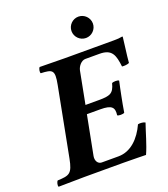

<svg xmlns="http://www.w3.org/2000/svg" viewBox="-150 -939 917 1047"><g transform="rotate(-20 308.5 -415.5)"><path d="M377 -367H299L335 -554C340 -578 361 -603 384 -603H466C538 -603 550 -565 558 -496C570 -494 590 -496 600 -501C603 -542 617 -638 617 -646C617 -648 617 -649 614 -649C597 -646 589 -645 566 -645H283C283 -645 183 -646 135 -647C128 -641 124 -619 129 -613C196 -610 210 -605 194 -522L117 -122C101 -39 84 -35 16 -32C9 -26 4 -4 9 2C56 1 158 0 158 0H384C430 0 516 2 516 2C539 -48 556 -114 574 -165C565 -171 545 -173 532 -170C499 -98 445 -42 372 -42H275C254 -42 240 -63 245 -90L289 -317H367C433 -317 448 -300 442 -255C447 -249 476 -249 483 -255C489 -290 492 -309 499 -343C506 -377 510 -399 517 -429C512 -435 483 -435 476 -429C462 -374 441 -367 377 -367ZM365 -771C365 -737 393 -709 427 -709C461 -709 489 -737 489 -771C489 -805 461 -833 427 -833C393 -833 365 -805 365 -771Z"/></g></svg>

Font: Libertinus Serif
Style: Bold Italic
Weight: 700
Italic angle: -12°
Designer: Philipp H. Poll, Khaled Hosny
Foundry: Caleb Maclennan
Version: Version 7.050;RELEASE